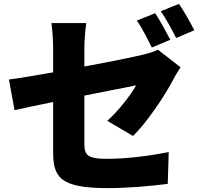

<svg xmlns="http://www.w3.org/2000/svg" viewBox="-20 -918 1040 990"><path d="M982 -762C965 -796 929 -860 903 -898L809 -860C836 -822 868 -763 888 -722ZM858 -713C840 -748 805 -813 780 -850L686 -812C713 -773 742 -714 763 -673ZM415 -671C415 -708 420 -768 425 -799H245C250 -768 254 -707 254 -671V-545C159 -528 74 -514 26 -508L55 -350C98 -360 171 -375 254 -392V-136C254 -6 286 52 537 52C635 52 766 41 845 30L850 -134C751 -114 631 -99 532 -99C428 -99 415 -120 415 -179V-425C536 -449 646 -471 682 -478C655 -430 594 -349 533 -295L666 -217C733 -281 831 -425 874 -509C884 -529 901 -555 911 -571L794 -662C772 -650 745 -643 713 -635C667 -624 545 -599 415 -575Z"/></svg>

Font: GenEiGothic-pro-Heavy
Style: Bold
Weight: 900
Designer: Ryoko NISHIZUKA (kana & ideographs); Paul D. Hunt (Latin, Greek & Cyrillic); Wenlong ZHANG (bopomofo); Sandoll Communica
Foundry: Adobe Systems Incorporated; o_tamon
Version: Version 1.000.140830